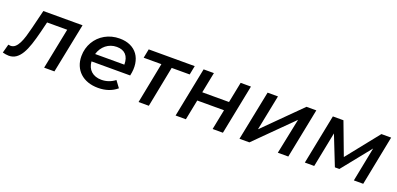

<svg xmlns="http://www.w3.org/2000/svg" viewBox="-46 -1228 3992 1929"><g transform="rotate(20 1950.0 -263.0)"><path d="M-23.5 -94Q-10 -91 0.5 -91Q28.5 -91 49.2 -109.5Q70 -128 86.5 -160.5Q103 -193 116.5 -237.2Q130 -281.5 142.5 -333L191.5 -532H610.5L503.5 0H393.5L481 -437H266L238.5 -325Q219 -246.5 198.2 -184.2Q177.5 -122 152 -79.2Q126.5 -36.5 93.8 -13.8Q61 9 17.5 9Q0 9 -15.2 6.2Q-30.5 3.5 -48.5 -1Z M970.5 6Q910 6 861 -11.2Q812 -28.5 777.5 -60.5Q743 -92.5 724.2 -137.5Q705.5 -182.5 705.5 -238Q705.5 -280.5 716 -318.8Q726.5 -357 745.8 -390Q765 -423 792.2 -449.8Q819.5 -476.5 853 -495.5Q886.5 -514.5 926 -524.8Q965.5 -535 1008.5 -535Q1074 -535 1123.2 -512.2Q1172.5 -489.5 1202 -448.2Q1231.5 -407 1240 -349.5Q1248.5 -292 1232.5 -222H819Q821.5 -189.5 833 -163.5Q844.5 -137.5 864.5 -119.5Q884.5 -101.5 912.2 -91.8Q940 -82 974.5 -82Q1014.5 -82 1051.5 -95Q1088.5 -108 1118.5 -132L1170.5 -62Q1130.5 -28 1080.2 -11Q1030 6 970.5 6ZM1009.5 -446Q976.5 -446 947.5 -435.8Q918.5 -425.5 895 -406.8Q871.5 -388 854.2 -361.8Q837 -335.5 828 -304H1140.5Q1140.5 -373.5 1107 -409.8Q1073.5 -446 1009.5 -446Z M1403 0 1488.5 -436H1299L1318 -532H1810L1791 -436H1598.5L1513 0Z M1799 0 1905 -532H2015L1971 -311H2257L2301 -532H2411L2305 0H2195L2238 -216H1952L1909 0Z M2482 0 2589 -532H2700L2624 -153L3005 -532H3110L3004 0H2892L2970 -380L2588 0Z M3181 0 3287 -532H3400L3530 -186L3806 -532H3910L3805 0H3705L3777.5 -367.5L3529 -58H3481L3355.5 -375L3281 0Z"/></g></svg>

Font: Argentum Sans
Style: Italic
Weight: 400
Italic angle: -11.3099°
Designer: Julieta Ulanovsky, Owen Earl, Rasmus Andersson, Cristiano Sobral
Foundry: The Argentum Sans Project Authors
Version: Version 3.131; ttfautohint (v1.8.4.7-5d5b-dirty)